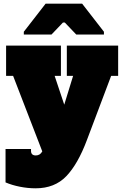

<svg xmlns="http://www.w3.org/2000/svg" viewBox="-20 -803 672 1040"><path d="M620 -556V-392H582L451 -45Q402 86 339 151.5Q276 217 173 217Q131 217 88 208.5Q45 200 10 185V4H148V14Q148 39 174 39Q197 39 209 17L51 -392H13V-556H310V-392H276L328 -236L376 -392H342V-556ZM109 -616V-631L227 -783H425L543 -631V-616H393L331 -681H321L259 -616Z"/></svg>

Font: Alfa Slab One
Style: Regular
Weight: 400
Designer: JM Sole
Foundry: JM Sole
Version: Version 2.000